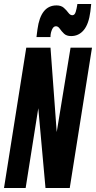

<svg xmlns="http://www.w3.org/2000/svg" viewBox="-36 -938 479 958"><path d="M-16 0 95 -700H216L247 -279L316 -700H423L312 0H191L155 -398L92 0ZM146 -753Q147 -763 148.5 -773Q150 -783 151 -792Q167 -911 246 -911Q269 -911 282.5 -899Q296 -887 305 -874.5Q314 -862 325 -862Q337 -862 342 -879.5Q347 -897 349 -911Q349 -911 349.5 -914Q350 -917 350 -918H419Q417 -899 415 -881Q407 -818 382 -788Q357 -758 319 -758Q296 -758 283.5 -770Q271 -782 262.5 -794.5Q254 -807 243 -807Q231 -807 224 -791.5Q217 -776 216 -759Q216 -759 216 -756Q216 -753 216 -753Z"/></svg>

Font: Georama ExtraCondensed
Style: Bold Italic
Weight: 700
Width: 2
Italic angle: -9°
Designer: Jean-Baptiste Levee
Foundry: Production Type
Version: Version 1.000